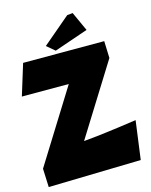

<svg xmlns="http://www.w3.org/2000/svg" viewBox="-137 -978 838 1065"><g transform="rotate(-15 282.0 -445.0)"><path d="M48.8 -698.2H514.6L518.1 -600.6L263.2 -191.9Q365.2 -200.2 569.3 -230L539.6 -8.8L7.8 3.9L3.4 -102.5L263.2 -519.5H-6.3ZM353.5 -890.6 385.7 -894 436 -783.7 241.2 -716.8 194.8 -755.9Z"/></g></svg>

Font: Lapsus Pro (theguybrush.com)
Style: Bold
Weight: 700
Designer: Jose Roses
Version: Version 1.00 February 9, 2018, initial release